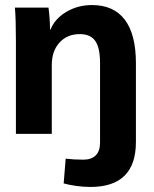

<svg xmlns="http://www.w3.org/2000/svg" viewBox="-20 -530 608 760"><path d="M232 196 240 98Q271 102 310 102Q342 102 359 85Q376 68 376 35V-281Q376 -341 357 -368Q338 -395 296 -395Q246 -395 215.5 -361.5Q185 -328 185 -273V0H43V-366Q43 -455 39 -500H172Q178 -454 178 -413H180Q197 -456 242.5 -483Q288 -510 344 -510Q430 -510 474 -452Q518 -394 518 -280V32Q518 210 338 210Q311 210 282 206Q253 202 232 196Z"/></svg>

Font: Sarabun ExtraBold
Style: Regular
Weight: 800
Version: Version 1.000; ttfautohint (v1.6)